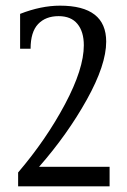

<svg xmlns="http://www.w3.org/2000/svg" viewBox="-20 -658 448 678"><path d="M355 -511Q355 -429 286.5 -306Q218 -183 118 -69H367V0H44V-49Q143 -165 209.5 -290Q276 -415 276 -498Q276 -546 253.5 -573.5Q231 -601 187 -601Q141 -601 114.5 -573Q88 -545 88 -486H51V-609Q125 -638 192 -638Q355 -638 355 -511Z"/></svg>

Font: Gupter
Style: Regular
Weight: 400
Designer: Octavio Pardo
Version: Version 1.000